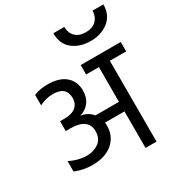

<svg xmlns="http://www.w3.org/2000/svg" viewBox="-204 -1039 1112 1183"><g transform="rotate(-30 352.0 -448.0)"><path d="M627 -896H704Q704 -821 652.5 -780Q601 -739 526 -739Q449 -739 398.5 -779Q348 -819 348 -896H426Q426 -854 452 -827.5Q478 -801 526 -801Q574 -801 600.5 -828Q627 -855 627 -896ZM396 -575V-642H681V-575H565V0H487V-260H349Q350 -253 350 -238Q350 -164 297.5 -118Q245 -72 152 -72Q87 -72 30 -96V-170Q92 -139 151 -139Q199 -139 235.5 -164.5Q272 -190 272 -245Q272 -288 241 -312Q210 -336 147 -336H113V-406H145Q198 -406 225 -429Q252 -452 252 -491Q252 -573 158 -573Q105 -573 61 -549V-623Q104 -641 159 -641Q241 -641 285.5 -603Q330 -565 330 -500Q330 -450 304.5 -417Q279 -384 238 -373Q289 -366 320 -328H487V-575Z"/></g></svg>

Font: Hind
Style: Regular
Weight: 400
Designer: Manushi Parikh, Satya Rajpurohit
Foundry: Indian Type Foundry
Version: Version 2.000;PS 1.0;hotconv 1.0.79;makeotf.lib2.5.61930